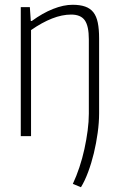

<svg xmlns="http://www.w3.org/2000/svg" viewBox="-20 -570 499 804"><path d="M285 200Q300 168 312.5 130.5Q325 93 333.5 54Q342 15 347 -23Q352 -61 352 -94V-405Q352 -461 335 -485Q318 -509 278 -509Q240 -509 198 -492.5Q156 -476 110 -444V0H67V-540H105L109 -482H113Q158 -515 202 -532.5Q246 -550 284 -550Q315 -550 336.5 -542.5Q358 -535 371 -518.5Q384 -502 389.5 -475Q395 -448 395 -409V-95Q395 -57 389 -13.5Q383 30 373 71.5Q363 113 349 150.5Q335 188 319 214Z"/></svg>

Font: Encode Sans Compressed
Style: ExtraLight
Weight: 200
Designer: Pablo Impallari, Andres Torresi
Foundry: Pablo Impallari, Andres Torresi
Version: Version 1.000; ttfautohint (v1.00) -l 8 -r 50 -G 200 -x 14 -